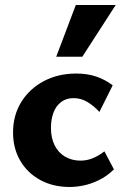

<svg xmlns="http://www.w3.org/2000/svg" viewBox="-20 -731 495 765"><path d="M258 14Q191 14 140 -14Q89 -42 60.5 -91Q32 -140 32 -203Q32 -272 65 -325Q98 -378 155 -408Q212 -438 284 -438Q328 -438 363.5 -426Q399 -414 429 -391L376 -285Q354 -309 328.5 -324.5Q303 -340 273 -340Q244 -340 223.5 -324.5Q203 -309 193 -282Q183 -255 183 -221Q183 -182 197.5 -152.5Q212 -123 239 -107Q266 -91 301 -91Q326 -91 349.5 -100.5Q373 -110 396 -128L434 -56Q405 -28 373.5 -13Q342 2 313 8Q284 14 258 14ZM204 -505 282 -711H441L308 -505Z"/></svg>

Font: Ysabeau ExtraBold
Style: Regular
Weight: 800
Designer: Christian Thalmann (Catharsis Fonts)
Version: Version 2.002